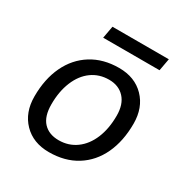

<svg xmlns="http://www.w3.org/2000/svg" viewBox="-155 -766 857 897"><g transform="rotate(30 274.0 -318.0)"><path d="M43 -182Q43 -276 76.5 -346.5Q110 -417 172.5 -456Q235 -495 320 -495Q405 -495 456.5 -442Q508 -389 508 -303Q508 -209 475 -138.5Q442 -68 379.5 -29Q317 10 231 10Q146 10 94.5 -43Q43 -96 43 -182ZM421 -296Q421 -357 390 -390.5Q359 -424 307 -424Q254 -424 214 -395Q174 -366 152 -312.5Q130 -259 130 -190Q130 -125 160 -93Q190 -61 243 -61Q296 -61 336.5 -90.5Q377 -120 399 -173Q421 -226 421 -296ZM196 -646H500L488 -580H184Z"/></g></svg>

Font: Niramit
Style: Italic
Weight: 400
Italic angle: -10°
Version: Version 1.000; ttfautohint (v1.6)